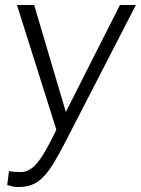

<svg xmlns="http://www.w3.org/2000/svg" viewBox="-20 -520 565 770"><path d="M54 230Q38 230 28.5 227.5Q19 225 9 222L16 166Q25 168 38 169Q51 170 64 170Q88 170 109 153.5Q130 137 153 100Q176 63 206 0L48 -500H117L244 -71L461 -500H525L250 34Q217 99 190 142.5Q163 186 132 208Q101 230 54 230Z"/></svg>

Font: Inclusive Sans Light
Style: Italic
Weight: 300
Italic angle: -7°
Designer: Olivia King
Foundry: Olivia King
Version: Version 2.004